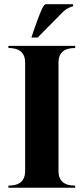

<svg xmlns="http://www.w3.org/2000/svg" viewBox="-20 -879 392 899"><path d="M127 -703.1 136.7 -732.4Q172.9 -836.9 184.6 -851.6Q190.4 -859.4 195.3 -859.4H322.3V-849.6Q317.4 -849.6 302.2 -842.3Q285.6 -834.5 272.9 -821.3L156.2 -703.1ZM19.5 -664.1H332V-654.3Q253.9 -654.3 253.9 -585.9V-78.1Q253.9 -9.8 332 -9.8V0H19.5V-9.8Q97.7 -9.8 97.7 -78.1V-585.9Q97.7 -654.3 19.5 -654.3Z"/></svg>

Font: spinweradBold
Style: Regular
Weight: 700
Width: 7
Version: Version 0.3 ; ttfautohint (v1.2) -l 8 -r 50 -G 200 -x 14 -D 